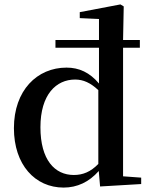

<svg xmlns="http://www.w3.org/2000/svg" viewBox="-20 -833 686 869"><path d="M619 0V-29L537 -35V-617H613V-652H537L540 -804L525 -813L341 -778V-751L428 -747V-652H231V-617H428V-455C386 -505 338 -527 281 -527C148 -527 43 -424 43 -253C43 -87 139 16 268 16C329 16 383 -9 427 -59L433 11ZM163 -257C163 -405 234 -473 320 -473C357 -473 390 -458 425 -425V-91C390 -55 355 -41 314 -41C228 -41 163 -109 163 -257Z"/></svg>

Font: Noto Serif HK SemiBold
Style: Regular
Weight: 600
Designer: Ryoko NISHIZUKA 西塚涼子 (kana & ideographs); Frank Grießhammer (Latin, Greek & Cyrillic); Wenlong ZHANG 张文龙 (bopomofo); San
Foundry: Adobe
Version: Version 2.001;hotconv 1.1.0;makeotfexe 2.6.0